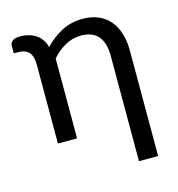

<svg xmlns="http://www.w3.org/2000/svg" viewBox="-103 -604 801 866"><g transform="rotate(-15 297.5 -171.0)"><path d="M529.5 171.5H440V-322.5Q440 -380 413.8 -411.8Q387.5 -443.5 334 -443.5Q294 -443.5 259.8 -424.5Q225.5 -405.5 197 -373V0H107.5V-369Q107.5 -408 91 -426.2Q74.5 -444.5 41.5 -444.5H20.5V-480.5Q20.5 -492 31.2 -501.5Q42 -511 68 -511Q109 -511 139.8 -491.5Q170.5 -472 182 -430.5Q217 -468 261.2 -491.2Q305.5 -514.5 360 -514.5Q401.5 -514.5 433.2 -500.8Q465 -487 486.2 -461.8Q507.5 -436.5 518.5 -401Q529.5 -365.5 529.5 -322.5Z"/></g></svg>

Font: Lato
Style: Regular
Weight: 400
Designer: Lukasz Dziedzic with Adam Twardoch and Botio Nikoltchev
Foundry: tyPoland Lukasz Dziedzic
Version: Version 2.015; 2015-08-06; http://www.latofonts.com/